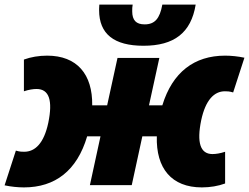

<svg xmlns="http://www.w3.org/2000/svg" viewBox="-32 -805 1083 835"><path d="M592 -606C725 -606 799 -662 819 -785H674C663 -724 641 -699 597 -699C560 -699 543 -717 543 -756C543 -769 543 -773 545 -785H400C399 -775 399 -761 399 -761C399 -657 464 -606 592 -606ZM72 10C208 10 303 -63 347 -212H405L359 0H541L587 -212H650C646 -73 714 10 846 10C882 10 917 4 947 -7V-145C926 -138 907 -135 892 -135C839 -135 823 -185 843 -282C862 -371 900 -408 946 -408C956 -408 965 -408 982 -403L1031 -554C1003 -560 973 -563 947 -563C813 -563 718 -491 674 -347H616L661 -553H479L434 -347H369C371 -482 303 -563 173 -563C137 -563 102 -557 72 -546V-408C93 -415 112 -418 127 -418C182 -418 198 -368 178 -271C159 -182 121 -145 73 -145C63 -145 54 -145 37 -150L-12 1C16 7 46 10 72 10Z"/></svg>

Font: Noto Sans Black
Style: Italic
Weight: 900
Italic angle: -12°
Designer: Monotype Design Team
Foundry: Monotype Imaging Inc.
Version: Version 2.013